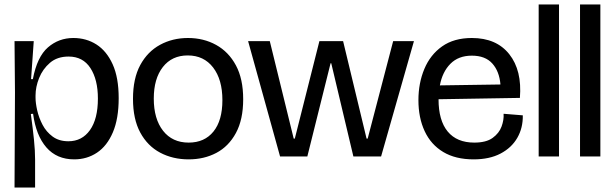

<svg xmlns="http://www.w3.org/2000/svg" viewBox="-20 -700 2753 859"><path d="M45 139 47 -287 45 -516H131L119 -346H127Q146 -446 194.5 -488Q243 -530 308 -530Q366 -530 411.5 -501Q457 -472 484 -412.5Q511 -353 511 -261Q511 -169 485 -108Q459 -47 414 -17Q369 13 312 13Q234 13 187.5 -40.5Q141 -94 128 -191L118 -190Q127 -124 132 -75Q137 -26 137 14V139ZM286 -68Q347 -68 382.5 -118Q418 -168 418 -259Q418 -344 384.5 -395.5Q351 -447 287 -447Q236 -447 203.5 -419Q171 -391 155 -351Q139 -311 139 -273V-263Q139 -239 146.5 -206Q154 -173 170.5 -141.5Q187 -110 215.5 -89Q244 -68 286 -68Z M824 13Q753 13 696.5 -17Q640 -47 607.5 -107Q575 -167 575 -258Q575 -349 607.5 -409Q640 -469 696 -499.5Q752 -530 821 -530Q891 -530 947 -499Q1003 -468 1035.5 -407.5Q1068 -347 1068 -256Q1068 -165 1035.5 -105Q1003 -45 948 -16Q893 13 824 13ZM824 -62Q895 -62 935 -111.5Q975 -161 975 -252Q975 -344 933.5 -398Q892 -452 820 -452Q749 -452 708.5 -400Q668 -348 668 -259Q668 -168 709.5 -115Q751 -62 824 -62Z M1233 0 1090 -516H1187L1294 -80H1299L1409 -516H1515L1620 -80H1625L1739 -516H1832L1685 0H1561L1462 -417H1459L1355 0Z M2099 13Q2018 13 1963 -20Q1908 -53 1880 -113Q1852 -173 1852 -252Q1852 -328 1878.5 -391.5Q1905 -455 1958 -492.5Q2011 -530 2091 -530Q2201 -530 2258.5 -457.5Q2316 -385 2306 -262L1942 -256Q1942 -161 1983 -111.5Q2024 -62 2102 -62Q2155 -62 2184 -83Q2213 -104 2224 -134Q2235 -164 2233 -191L2319 -184Q2320 -128 2294.5 -83.5Q2269 -39 2219.5 -13Q2170 13 2099 13ZM2091 -451Q2031 -451 1995 -414.5Q1959 -378 1948 -318L2219 -322Q2214 -381 2182.5 -416Q2151 -451 2091 -451Z M2390 0V-680H2481V0Z M2575 0V-680H2666V0Z"/></svg>

Font: Bricolage Grotesque 48pt
Style: Regular
Weight: 400
Designer: Mathieu Triay
Foundry: Atelier Triay
Version: Version 1.000; ttfautohint (v1.8.4.7-5d5b);gftools[0.9.32]